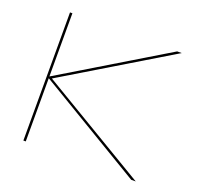

<svg xmlns="http://www.w3.org/2000/svg" viewBox="-107 -710 869 830"><g transform="rotate(20 327.5 -295.0)"><path d="M80 0H91V-589.5H80ZM85.5 -295.5 99.5 -291.5 594 -589.5H573ZM576 0H597L99.5 -297L85.5 -294Z"/></g></svg>

Font: Anybody Expanded Thin
Style: Regular
Weight: 250
Width: 7
Version: Version 1.113;gftools[0.9.25]